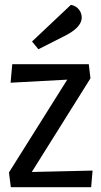

<svg xmlns="http://www.w3.org/2000/svg" viewBox="-20 -776 418 796"><path d="M273.9 -755.9Q293.9 -752.4 306.4 -737.5Q318.8 -722.7 318.8 -703.1Q318.8 -660.2 240.2 -623L139.2 -571.8L112.8 -604ZM355 -451.2 111.8 -63 363.8 -68.8 357.9 0H24.9L17.1 -61L258.8 -445.8L23.9 -433.1L30.8 -509.8H348.1Z"/></svg>

Font: Sansita Light
Style: Regular
Weight: 300
Designer: Pablo Cosgaya
Foundry: Omnibus-Type
Version: Version 1.006;hotconv 1.0.109;makeotfexe 2.5.65596